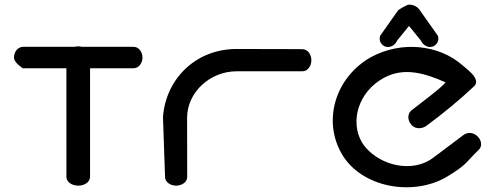

<svg xmlns="http://www.w3.org/2000/svg" viewBox="-20 -789 2108 816"><path d="M77 -498.9C80.1 -498.6 155.1 -498.8 262.2 -498.8C262.1 -364.1 262.3 -36.8 262.3 -36.8C262.3 -14.8 286.8 0 312.5 0C338.1 0 362.7 -14.6 362.7 -36.8V-498.8C463.6 -498.9 547.5 -498.9 547.5 -498.9C570 -498.9 585.5 -521 585.5 -544.5C585.5 -567.9 570.2 -590 547.5 -590H328.4C326.1 -590.6 318.1 -592 312.5 -592C306.8 -592 303 -591.6 296.5 -590H77.4C55 -589.4 39.5 -568.2 39.5 -544.5C39.5 -522 77 -498.9 77 -498.9Z M775.2 -288.5C775.2 -397.2 873.3 -486 985.2 -486C1102.8 -486 1265.3 -486 1265.3 -486C1288.1 -486 1303.3 -508.8 1303.3 -533C1303.3 -557.2 1288 -580 1265.3 -580C1265.3 -580 1155.6 -580.8 985.2 -580.8C808.8 -580.8 683.5 -449.9 672.7 -290.9L672.7 -290.5L672.7 -290C672.7 -289.2 681.3 -43.7 681.5 -35.5C682.3 -15.6 703.7 0 728.5 0C752.6 0 775.5 -14.6 775.6 -36.6C775.6 -38.2 775.5 -39.8 775.6 -41.4C775.5 -65.4 775.2 -186.7 775.2 -288.5Z M2006 -212.7C1986.2 -229.2 1962.8 -225.9 1948.1 -214L1821.5 -118.8C1733.3 -52.3 1600.4 -85.3 1535.1 -161.1C1528.9 -168.1 1523.5 -175.4 1518.8 -183C1466.1 -272 1502.5 -399.3 1611.4 -458C1697.3 -505.4 1787.9 -477.1 1873.5 -438.9C1858.2 -416.8 1753.9 -340.4 1728.2 -319.5C1711 -305 1711.6 -278.8 1727.7 -259.4C1746.1 -237 1776.7 -242.7 1792 -254.1C1863.8 -307.3 1931.9 -363 1994.5 -422C2013.3 -439.2 1998.8 -461.5 1986.5 -475C1972.8 -489.9 1954.2 -503.7 1944.4 -512.6C1844.9 -599 1687.3 -616.4 1557.7 -546.8C1405 -461.3 1349.5 -276.3 1433.3 -133.6C1517.4 9.3 1734.8 45.9 1876.8 -36.3C1967.2 -91.3 1953.9 -93.2 2015.2 -153.1C2032.1 -168.7 2025 -197.9 2006 -212.7ZM1628.3 -589.3C1646.6 -589.3 1660.7 -600.5 1667.9 -616.7L1718.3 -678.7L1768.7 -616.7C1774 -604.7 1788 -589.3 1808.3 -589.3C1817.9 -589.3 1827.4 -593.4 1834 -601.5C1842.9 -611.3 1844.6 -624.3 1841.6 -635.4L1841.4 -636.1L1840.2 -638.1L1838.4 -640.6C1838.4 -640.6 1772.4 -734.1 1764 -746C1755 -760.3 1737.7 -769.3 1718.3 -769.3C1707.8 -769.3 1672.8 -746.3 1672.8 -746.3C1665.9 -736.5 1598.2 -640.6 1598.2 -640.6L1596.5 -638.1L1595.2 -636.1L1595 -635.4C1591.9 -623.9 1593.8 -610.2 1603.5 -600.4C1610.1 -593 1619.2 -589.3 1628.3 -589.3Z"/></svg>

Font: Hi.
Style: Black
Weight: 400
Designer: Mew Too, Robert Jablonski
Foundry: Cannot Into Space Fonts
Version: Version 1.996